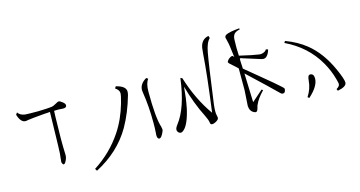

<svg xmlns="http://www.w3.org/2000/svg" viewBox="-82 -1285 2846 1517"><g transform="rotate(-15 1340.5 -526.5)"><path d="M61 -732Q62 -732 62 -733Q62 -734 62 -735Q80 -707 121 -702Q144 -700 224 -700Q307 -702 335 -706Q345 -707 354.5 -711Q364 -715 375.5 -721.5Q387 -728 393 -731Q406 -736 416 -729Q439 -715 447 -703Q452 -697 451.5 -687.5Q451 -678 444 -674Q438 -671 431.5 -670Q425 -669 415 -670Q405 -671 402 -671Q389 -673 349 -671Q347 -639 347 -624Q341 -420 346 -319Q349 -289 330 -257Q321 -241 311 -243Q304 -246 299 -264Q300 -277 302.5 -300.5Q305 -324 306 -332Q308 -354 308.5 -394.5Q309 -435 310 -451Q314 -596 315 -671Q308 -670 293 -669Q278 -668 271 -668Q154 -658 132 -654Q104 -646 87 -658Q65 -673 51 -718Q52 -721 56 -725.5Q60 -730 61 -732Z M543 -144Q685 -235 776 -372Q840 -468 875 -591Q892 -651 892 -670Q892 -696 860 -717L870 -732Q949 -713 949 -668Q949 -655 945 -640Q907 -505 845 -396Q746 -226 554 -126Z M1133 -723Q1108 -692 1108 -623Q1108 -409 1134 -331Q1138 -313 1138 -309Q1138 -300 1134 -291Q1114 -244 1097 -244Q1079 -244 1079 -278Q1079 -280 1079.5 -283.5Q1080 -287 1080.5 -294Q1081 -301 1081 -307Q1083 -323 1083 -375Q1083 -511 1065 -623Q1065 -627 1063.5 -635.5Q1062 -644 1062 -648Q1062 -700 1119 -733Z M1680 -927 1686 -908Q1655 -880 1641 -800Q1625 -715 1582 -395Q1574 -330 1581 -304Q1586 -287 1584 -280Q1583 -270 1568 -260Q1538 -241 1521 -247Q1514 -250 1512 -267Q1510 -285 1490 -326Q1431 -442 1390 -589Q1382 -494 1369 -432L1368 -424L1361 -394Q1331 -276 1286 -249Q1272 -240 1257 -250Q1248 -257 1245 -267Q1239 -285 1261 -313Q1350 -426 1380 -664L1395 -657V-656Q1452 -472 1551 -333Q1592 -636 1603 -801Q1607 -842 1608 -849Q1620 -916 1680 -927ZM1266 -349V-348ZM1266 -347 1265 -346V-347ZM1265 -346V-345Q1265 -344 1264.5 -344Q1264 -344 1264 -343Q1264 -344 1264.5 -344Q1265 -344 1265 -345ZM1264 -343V-341V-342ZM1264 -341V-339V-340ZM1263 -337V-336Z M1929 -922Q1930 -922 1934 -914Q1913 -909 1898 -901Q1873 -887 1871 -848Q1868 -776 1872 -714Q1987 -687 2028 -682Q2047 -679 2065 -686Q2083 -693 2091 -707Q2099 -704 2108 -702Q2098 -668 2083 -653Q2068 -634 2040 -641Q1912 -682 1890 -688Q1879 -695 1873 -688Q1872 -673 1874 -646Q1876 -619 1876 -607Q1894 -592 1930 -562.5Q1966 -533 1984 -518Q2103 -420 2135 -390Q2136 -389 2144 -381.5Q2152 -374 2154 -369Q2154 -348 2144 -339Q2138 -334 2129 -335Q2120 -336 2115 -341Q2054 -402 1878 -567Q1879 -527 1882 -448Q1885 -369 1886 -330Q1901 -343 1931 -369.5Q1961 -396 1976 -409Q1978 -408 1981.5 -405Q1985 -402 1986 -401Q1933 -346 1915 -302Q1911 -296 1907.5 -280Q1904 -264 1899 -257Q1892 -243 1873 -252Q1839 -268 1837 -312Q1838 -333 1841 -375Q1844 -417 1845 -438V-617Q1836 -627 1788 -669Q1772 -683 1775 -691Q1789 -717 1818 -726Q1821 -726 1823.5 -724.5Q1826 -723 1827.5 -721Q1829 -719 1831 -716.5Q1833 -714 1834 -713Q1832 -729 1828 -760.5Q1824 -792 1822 -808Q1821 -819 1809 -869Q1800 -889 1821 -901Q1848 -915 1929 -922Z M2254 -732Q2349 -697 2419 -641Q2525 -556 2592 -405Q2630 -320 2630 -292Q2630 -258 2556 -244L2549 -259Q2577 -275 2577 -294Q2577 -302 2569 -332Q2548 -411 2507 -481Q2417 -636 2245 -718ZM2376 -425Q2407 -425 2407 -385Q2407 -322 2323 -247L2311 -257Q2349 -315 2354 -381Q2357 -425 2376 -425Z"/></g></svg>

Font: Miso
Style: Regular
Weight: 400
Version: Version 1.1